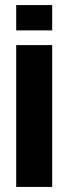

<svg xmlns="http://www.w3.org/2000/svg" viewBox="-20 -738 270 758"><path d="M44 0V-560H186V0ZM44 -618V-718H186V-618Z"/></svg>

Font: Tektur SemiCondensed SemiBold
Style: Regular
Weight: 600
Width: 4
Designer: Adam Jagosz
Foundry: Adam Jagosz
Version: Version 1.005;gftools[0.9.30]